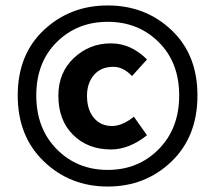

<svg xmlns="http://www.w3.org/2000/svg" viewBox="-20 -675 790 704"><path d="M704 -325Q704 -174 608.5 -82.5Q513 9 375 9Q237 9 141 -83Q45 -175 45 -325Q45 -475 141 -565Q237 -655 375 -655Q513 -655 608.5 -565Q704 -475 704 -325ZM188 -128Q263 -52 375 -52Q487 -52 562 -128Q637 -204 637 -325Q637 -446 562 -520.5Q487 -595 375 -595Q263 -595 188 -520.5Q113 -446 113 -325Q113 -204 188 -128ZM387 -127Q302 -127 248 -180.5Q194 -234 194 -324Q194 -409 251 -462.5Q308 -516 387 -516Q460 -516 519 -457L464 -396Q432 -430 396 -430Q350 -430 324.5 -400Q299 -370 299 -324Q299 -273 324 -243Q349 -213 391 -213Q428 -213 471 -247L519 -179Q453 -127 387 -127Z"/></svg>

Font: Toshiba Sans
Style: Bold
Weight: 700
Designer: Paul D. Hunt
Foundry: Toshiba Corporation
Version: Version 2.020;PS 2.0;hotconv 1.0.86;makeotf.lib2.5.63406